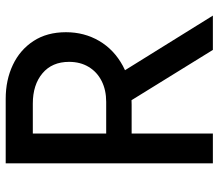

<svg xmlns="http://www.w3.org/2000/svg" viewBox="-66 -694 760 667"><g transform="rotate(-90 313.5 -360.0)"><path d="M149.9 -282.2V-370.6H293.5Q335 -370.6 366.2 -386.5Q397.5 -402.3 415 -431.4Q432.6 -460.4 432.6 -499.5Q432.6 -558.6 392.8 -592Q353 -625.5 287.6 -625.5H149.9V-719.7H304.2Q369.6 -719.7 422.1 -694.8Q474.6 -669.9 505.1 -623Q535.6 -576.2 535.6 -510.3Q535.6 -446.8 505.4 -395Q475.1 -343.3 418.7 -312.7Q362.3 -282.2 284.2 -282.2ZM80.1 0V-719.7H183.6V0ZM474.1 0 290 -297.9 369.6 -359.9 593.3 0Z"/></g></svg>

Font: Reddit Sans Medium
Style: Regular
Weight: 500
Designer: Stephen Hutchings
Foundry: Reddit
Version: Version 1.014